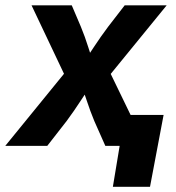

<svg xmlns="http://www.w3.org/2000/svg" viewBox="-49 -556 670 732"><path d="M-28.8 0 234.9 -323.7 217.8 -226.6 71.3 -535.6H224.6L259.3 -454.1Q275.4 -415 287.1 -377.4Q298.8 -339.8 312 -303.2H259.3Q284.7 -339.4 309.3 -377.2Q334 -415 363.3 -454.1L426.3 -535.6H586.4L333.5 -225.6L350.1 -321.8L505.9 0H352.5L310.5 -94.7Q294.4 -133.8 282.2 -171.1Q270 -208.5 256.3 -243.7H307.1Q282.2 -208.5 258.1 -171.1Q233.9 -133.8 205.1 -94.7L131.3 0ZM381.3 156.2 407.2 0H365.2L384.3 -117.7H574.7L522.9 156.2Z"/></svg>

Font: Inter 20pt
Style: Bold Italic
Weight: 700
Italic angle: -9.3988°
Version: Version 4.001;git-66647c0bb